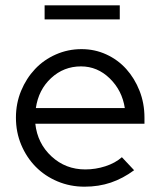

<svg xmlns="http://www.w3.org/2000/svg" viewBox="-20 -694 604 723"><path d="M485 -53Q443 -22 397.5 -6.5Q352 9 298 9Q244 9 196.5 -11Q149 -31 114.5 -66Q80 -101 60 -148.5Q40 -196 40 -251Q40 -305 59.5 -352Q79 -399 112 -434Q145 -469 190.5 -489Q236 -509 287 -509Q337 -509 380.5 -489Q424 -469 455.5 -434Q487 -399 505.5 -352Q524 -305 524 -251V-228H113Q121 -154 174 -105Q227 -56 301 -56Q340 -56 377 -68Q414 -80 439 -102ZM285 -444Q220 -444 172.5 -400Q125 -356 115 -287H450Q440 -353 393.5 -398.5Q347 -444 285 -444ZM431 -674V-621H148V-674Z"/></svg>

Font: Red Hat Display
Style: Regular
Weight: 400
Designer: Pentagram / MCKL
Foundry: Pentagram / MCKL
Version: Version 1.003; Red Hat Display